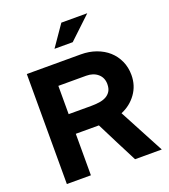

<svg xmlns="http://www.w3.org/2000/svg" viewBox="-162 -1033 1008 1148"><g transform="rotate(-20 342.0 -459.0)"><path d="M64 0ZM64 0V-700H408Q460 -700 504.5 -684Q549 -668 581 -639.5Q613 -611 631.5 -570.5Q650 -530 650 -481Q650 -414 613 -362.5Q576 -311 516 -286Q554 -214 592 -143Q630 -72 668 0H498Q464 -66 430.5 -132Q397 -198 364 -264H217V0ZM394 -569H217V-389H360Q387 -389 412 -392.5Q437 -396 455.5 -406Q474 -416 485 -433.5Q496 -451 496 -479Q496 -520 467.5 -544.5Q439 -569 394 -569ZM363 -918H528L387 -785H271Z"/></g></svg>

Font: Rosa Sans
Style: Bold
Weight: 700
Designer: Pentagram / MCKL
Foundry: Pentagram / MCKL
Version: Version 1.005;September 16, 2019;FontCreator 11.5.0.2425 64-